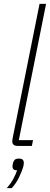

<svg xmlns="http://www.w3.org/2000/svg" viewBox="-20 -760 263 1000"><path d="M73 0Q44 0 44 -23Q44 -32 47 -46L186 -740H220L78 -30H152L146 0ZM79 66Q93 66 98.5 72Q104 78 104 86Q104 91 103.5 96.5Q103 102 101 109Q94 133 79 164Q64 195 41 220H15Q37 195 50 170.5Q63 146 69 127Q55 127 50 121.5Q45 116 45 108Q45 105 45.5 100.5Q46 96 48 88Q50 80 56 73Q62 66 79 66Z"/></svg>

Font: IBM Plex Sans Condensed ExtraLight
Style: Italic
Weight: 200
Width: 3
Italic angle: -11°
Designer: Mike Abbink, Paul van der Laan, Pieter van Rosmalen
Foundry: Bold Monday
Version: Version 1.3